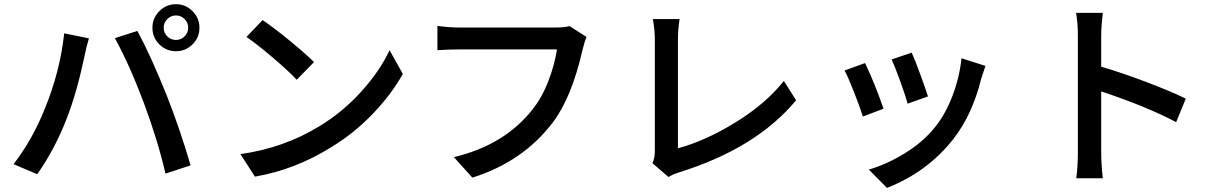

<svg xmlns="http://www.w3.org/2000/svg" viewBox="-20 -829 5919 933"><path d="M793 -736.3Q775.4 -718.8 775.4 -694.3Q775.4 -669.9 793 -652.3Q810.5 -634.8 835 -634.8Q859.4 -634.8 877 -652.3Q894.5 -669.9 894.5 -694.3Q894.5 -718.8 877 -736.3Q859.4 -753.9 835 -753.9Q810.5 -753.9 793 -736.3ZM45.9 -31.2Q138.7 -152.3 197.3 -299.8Q271.5 -479.5 292 -667L412.1 -642.6Q398.4 -597.7 390.6 -555.7Q353.5 -379.9 305.7 -256.8Q249 -108.4 161.1 17.6ZM538.1 -643.6 647.5 -678.7Q711.9 -560.5 791 -363.3Q853.5 -205.1 906.2 -25.4L784.2 14.6Q747.1 -145.5 679.7 -327.1Q609.4 -514.6 538.1 -643.6ZM720.7 -694.3Q720.7 -741.2 754.4 -774.9Q788.1 -808.6 835 -808.6Q881.8 -808.6 915.5 -774.9Q949.2 -741.2 949.2 -694.3Q949.2 -646.5 915.5 -613.3Q881.8 -580.1 835 -580.1Q788.1 -580.1 754.4 -613.3Q720.7 -646.5 720.7 -694.3Z M1255.9 -731.4Q1308.6 -696.3 1386.7 -632.3Q1464.8 -568.4 1505.9 -527.3L1421.9 -441.4Q1383.8 -482.4 1307.1 -547.9Q1230.5 -613.3 1177.7 -649.4ZM1148.4 -80.1Q1357.4 -109.4 1529.3 -213.9Q1644.5 -283.2 1735.4 -383.8Q1826.2 -484.4 1873 -585L1937.5 -469.7Q1881.8 -370.1 1791.5 -275.9Q1701.2 -181.6 1588.9 -113.3Q1413.1 -3.9 1218.8 29.3Z M2830.1 -649.4Q2822.3 -632.8 2811.5 -589.8Q2757.8 -353.5 2665 -232.4Q2520.5 -43 2275.4 34.2L2185.5 -65.4Q2431.6 -124 2567.4 -296.9Q2614.3 -355.5 2645 -436Q2675.8 -516.6 2686.5 -588.9H2214.8Q2156.2 -588.9 2105.5 -585V-703.1Q2162.1 -695.3 2214.8 -695.3H2681.6Q2721.7 -695.3 2748 -702.1Z M3150.4 -36.1Q3162.1 -60.5 3162.1 -92.8V-633.8Q3162.1 -687.5 3152.3 -736.3H3282.2Q3274.4 -684.6 3274.4 -634.8V-108.4Q3408.2 -144.5 3554.2 -234.4Q3700.2 -324.2 3789.1 -435.5L3848.6 -341.8Q3655.3 -108.4 3279.3 8.8Q3246.1 19.5 3228.5 31.2Z M4410.2 -573.2Q4424.8 -542 4452.1 -467.3Q4479.5 -392.6 4489.3 -360.4L4390.6 -325.2Q4380.9 -361.3 4355 -433.1Q4329.1 -504.9 4312.5 -540ZM4084 -486.3 4183.6 -522.5Q4228.5 -429.7 4273.4 -300.8L4172.9 -262.7Q4160.2 -304.7 4129.9 -381.8Q4099.6 -459 4084 -486.3ZM4202.1 -4.9Q4289.1 -30.3 4377.4 -84.5Q4465.8 -138.7 4523.4 -210.9Q4574.2 -273.4 4608.4 -363.3Q4642.6 -453.1 4652.3 -545.9L4768.6 -508.8Q4756.8 -474.6 4748 -446.3Q4705.1 -272.5 4613.3 -154.3Q4486.3 7.8 4290 84Z M5217.8 -90.8V-654.3Q5217.8 -716.8 5209 -766.6H5338.9Q5331.1 -700.2 5331.1 -654.3V-504.9Q5428.7 -476.6 5549.8 -430.7Q5670.9 -384.8 5742.2 -349.6L5695.3 -235.4Q5551.8 -311.5 5331.1 -384.8V-90.8Q5331.1 -35.2 5338.9 37.1H5210Q5217.8 -19.5 5217.8 -90.8Z"/></svg>

Font: Min Sans SemiBold
Style: Regular
Weight: 600
Designer: Jinseong-Kim, NotoSansCJK, Nunito
Foundry: Jinseong-Kim
Version: Version 1.400;Glyphs 3.1.2 (3151)